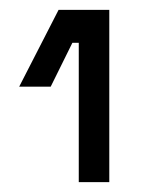

<svg xmlns="http://www.w3.org/2000/svg" viewBox="-20 -720 291 390"><path d="M140 -350V-633H127L83 -544H19L99 -700H202V-350Z"/></svg>

Font: Space Grotesk
Style: Regular
Weight: 400
Designer: Florian Karsten
Foundry: Florian Karsten
Version: Version 2.000